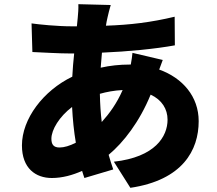

<svg xmlns="http://www.w3.org/2000/svg" viewBox="-20 -833 1040 919"><path d="M467 -249C462 -290 459 -334 458 -384C490 -393 526 -400 567 -402C539 -338 504 -290 467 -249ZM265 -127C236 -127 226 -142 226 -169C226 -212 264 -275 325 -321C328 -261 334 -203 343 -150C314 -135 287 -127 265 -127ZM614 -580C613 -566 610 -545 606 -524H600C553 -524 506 -519 462 -509C464 -533 466 -557 468 -581C591 -586 724 -599 817 -616L816 -753C703 -726 604 -714 487 -710C489 -724 492 -738 495 -751C499 -768 503 -786 510 -809L355 -813C356 -793 354 -766 352 -747L348 -707H324C253 -707 166 -716 131 -721L135 -584C184 -582 261 -577 319 -577H335C331 -541 328 -503 326 -466C187 -399 85 -264 85 -137C85 -27 151 19 228 19C279 19 328 5 373 -15C377 -3 380 9 384 19L522 -22C514 -45 507 -68 500 -92C571 -151 648 -250 701 -380C755 -355 782 -311 782 -260C782 -180 723 -81 525 -59L604 66C854 29 931 -114 931 -253C931 -371 854 -460 742 -500C749 -518 755 -536 759 -546Z"/></svg>

Font: Noto Sans Korean Black
Style: Bold
Weight: 900
Designer: Ryoko NISHIZUKA (kana & ideographs); Paul D. Hunt (Latin, Greek & Cyrillic); Wenlong ZHANG (bopomofo); Sandoll Communica
Foundry: Adobe Systems Incorporated
Version: Version 1.000;PS 1;hotconv 1.0.78;makeotf.lib2.5.61930